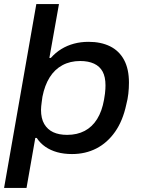

<svg xmlns="http://www.w3.org/2000/svg" viewBox="-27 -743 692 941"><path d="M-7 178 151 -723H262L215 -459H222Q245 -485 273.5 -502.5Q302 -520 335.5 -529Q369 -538 407 -538Q468 -538 512.5 -516Q557 -494 581 -449.5Q605 -405 605 -338Q605 -311 602 -284Q599 -257 592 -231Q575 -151 537 -97Q499 -43 445.5 -15.5Q392 12 326 12Q286 12 253.5 3Q221 -6 195.5 -23.5Q170 -41 153 -67H146L103 178ZM302 -82Q351 -82 388 -101.5Q425 -121 449 -159.5Q473 -198 483 -255Q486 -272 487.5 -284.5Q489 -297 489.5 -307Q490 -317 490 -325Q490 -366 476 -392Q462 -418 434 -431Q406 -444 366 -444Q317 -444 279 -423.5Q241 -403 216.5 -364Q192 -325 181 -269Q179 -255 177.5 -243.5Q176 -232 175 -222.5Q174 -213 174 -205Q174 -162 190 -135Q206 -108 234 -95Q262 -82 302 -82Z"/></svg>

Font: Archivo SemiExpanded Medium
Style: Italic
Weight: 500
Width: 6
Italic angle: -10°
Designer: Hector Gatti
Foundry: Omnibus-Type
Version: Version 2.001